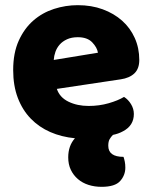

<svg xmlns="http://www.w3.org/2000/svg" viewBox="-20 -521 590 743"><path d="M281 -377Q257 -377 239.5 -369Q222 -361 211 -348.5Q200 -336 194.5 -320.5Q189 -305 188 -289L359 -317Q356 -337 337 -357Q318 -377 281 -377ZM270 14Q218 9 174.5 -10Q131 -29 99 -62Q67 -95 49 -142Q31 -189 31 -250Q31 -316 52.5 -363.5Q74 -411 109 -441.5Q144 -472 189 -486.5Q234 -501 281 -501Q334 -501 377.5 -485Q421 -469 452.5 -441Q484 -413 501.5 -374Q519 -335 519 -289Q519 -255 500 -237Q481 -219 447 -214L200 -177Q211 -144 245 -127.5Q279 -111 323 -111Q364 -111 400.5 -121.5Q437 -132 460 -146Q476 -136 487 -118Q498 -100 498 -80Q498 -35 456 -13Q447 -8 437 -4.5Q427 -1 417 1Q409 9 404 18Q399 27 399 43Q399 86 458 86Q461 95 463 105Q465 115 465 128Q465 157 445 179.5Q425 202 373 202Q346 202 322.5 194.5Q299 187 281.5 172Q264 157 254 136Q244 115 244 88Q244 43 270 14Z"/></svg>

Font: Baloo Thambi
Style: Regular
Weight: 400
Designer: Aadarsh Rajan and Ek Type
Foundry: Ek Type
Version: Version 1.443;PS 1.000;hotconv 16.6.51;makeotf.lib2.5.65220;